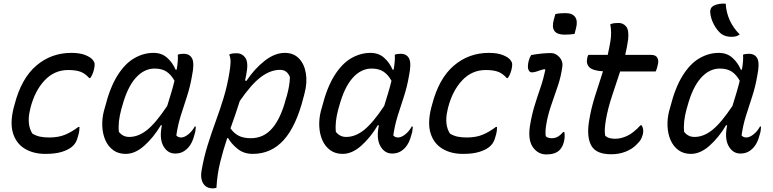

<svg xmlns="http://www.w3.org/2000/svg" viewBox="-20 -833 4240 1053"><path d="M371 -543Q418 -543 448 -531Q478 -519 490 -503Q498 -493 499 -482Q500 -471 495 -450Q488 -423 475 -405H469Q447 -430 421.5 -439.5Q396 -449 354 -449Q278 -449 224.5 -392Q171 -335 147 -241L144 -227Q135 -190 138.5 -157Q142 -124 158 -100Q178 -88 200 -83.5Q222 -79 250 -79Q300 -79 336.5 -94Q373 -109 410 -137H416Q416 -129 415 -118.5Q414 -108 411 -97Q404 -68 395.5 -53Q387 -38 372 -26Q352 -10 317 0.5Q282 11 229 11Q163 11 116 -17.5Q69 -46 51.5 -102Q34 -158 55 -242L60 -260Q97 -403 179 -473Q261 -543 371 -543Z M822 -543Q867 -543 897 -516Q927 -489 943 -451H949Q958 -504 955 -533Q963 -536 970.5 -537Q978 -538 987 -538Q1021 -538 1034 -511.5Q1047 -485 1033 -417Q1023 -358 1005.5 -304.5Q988 -251 971.5 -199Q955 -147 947 -90Q957 -79 973 -79Q991 -79 1012.5 -96Q1034 -113 1048 -139H1054Q1053 -129 1052 -118Q1051 -107 1046 -93Q1035 -48 1012 -23Q997 -7 980 1Q963 9 940 9Q901 9 878 -28.5Q855 -66 865 -130Q866 -138 868 -146H862Q822 -79 771.5 -34Q721 11 669 11Q629 11 601 -9.5Q573 -30 558 -64Q543 -98 541 -140Q539 -182 550 -225L556 -246Q583 -353 624 -418.5Q665 -484 716 -513.5Q767 -543 822 -543ZM632 -110Q642 -97 656 -89.5Q670 -82 689 -82Q739 -82 787 -120.5Q835 -159 897 -252Q907 -285 917.5 -319Q928 -353 937 -390Q919 -423 893.5 -440Q868 -457 828 -457Q770 -457 724 -405.5Q678 -354 650 -250L645 -233Q636 -199 632.5 -169Q629 -139 632 -110Z M1237 -534Q1248 -539 1257 -540Q1266 -541 1277 -541Q1309 -541 1326.5 -514.5Q1344 -488 1330 -421Q1327 -407 1324 -392L1331 -389Q1376 -456 1431.5 -499.5Q1487 -543 1542 -543Q1590 -543 1619.5 -512.5Q1649 -482 1657.5 -431Q1666 -380 1650 -320L1644 -297Q1604 -140 1535.5 -64.5Q1467 11 1366 11Q1317 11 1282.5 -17Q1248 -45 1231 -76L1226 -75Q1204 -10 1187.5 57Q1171 124 1167 197Q1157 200 1147 200Q1111 200 1094.5 173Q1078 146 1085 105Q1098 30 1118.5 -36Q1139 -102 1162.5 -166Q1186 -230 1206.5 -297Q1227 -364 1239 -440Q1244 -471 1244.5 -493Q1245 -515 1237 -534ZM1516 -450Q1464 -450 1411.5 -411Q1359 -372 1295 -279Q1283 -240 1270 -203Q1257 -166 1244 -129Q1264 -101 1290 -88Q1316 -75 1356 -75Q1426 -75 1473 -129.5Q1520 -184 1548 -291L1553 -307Q1569 -364 1570 -410Q1555 -450 1516 -450Z M2012 -543Q2057 -543 2087 -516Q2117 -489 2133 -451H2139Q2148 -504 2145 -533Q2153 -536 2160.5 -537Q2168 -538 2177 -538Q2211 -538 2224 -511.5Q2237 -485 2223 -417Q2213 -358 2195.5 -304.5Q2178 -251 2161.5 -199Q2145 -147 2137 -90Q2147 -79 2163 -79Q2181 -79 2202.5 -96Q2224 -113 2238 -139H2244Q2243 -129 2242 -118Q2241 -107 2236 -93Q2225 -48 2202 -23Q2187 -7 2170 1Q2153 9 2130 9Q2091 9 2068 -28.5Q2045 -66 2055 -130Q2056 -138 2058 -146H2052Q2012 -79 1961.5 -34Q1911 11 1859 11Q1819 11 1791 -9.5Q1763 -30 1748 -64Q1733 -98 1731 -140Q1729 -182 1740 -225L1746 -246Q1773 -353 1814 -418.5Q1855 -484 1906 -513.5Q1957 -543 2012 -543ZM1822 -110Q1832 -97 1846 -89.5Q1860 -82 1879 -82Q1929 -82 1977 -120.5Q2025 -159 2087 -252Q2097 -285 2107.5 -319Q2118 -353 2127 -390Q2109 -423 2083.5 -440Q2058 -457 2018 -457Q1960 -457 1914 -405.5Q1868 -354 1840 -250L1835 -233Q1826 -199 1822.5 -169Q1819 -139 1822 -110Z M2661 -543Q2708 -543 2738 -531Q2768 -519 2780 -503Q2788 -493 2789 -482Q2790 -471 2785 -450Q2778 -423 2765 -405H2759Q2737 -430 2711.5 -439.5Q2686 -449 2644 -449Q2568 -449 2514.5 -392Q2461 -335 2437 -241L2434 -227Q2425 -190 2428.5 -157Q2432 -124 2448 -100Q2468 -88 2490 -83.5Q2512 -79 2540 -79Q2590 -79 2626.5 -94Q2663 -109 2700 -137H2706Q2706 -129 2705 -118.5Q2704 -108 2701 -97Q2694 -68 2685.5 -53Q2677 -38 2662 -26Q2642 -10 2607 0.5Q2572 11 2519 11Q2453 11 2406 -17.5Q2359 -46 2341.5 -102Q2324 -158 2345 -242L2350 -260Q2387 -403 2469 -473Q2551 -543 2661 -543Z M2893 -531Q2954 -542 3002 -542Q3028 -542 3048.5 -519Q3069 -496 3064 -467Q3057 -415 3040.5 -365Q3024 -315 3007 -267.5Q2990 -220 2980 -173Q2973 -138 2972 -119Q2971 -100 2973 -86Q2984 -75 3006 -75Q3025 -75 3039.5 -83.5Q3054 -92 3069 -109H3075Q3080 -82 3072 -53Q3066 -28 3049 -10Q3025 14 2977 14Q2931 14 2903 -25Q2875 -64 2886 -140Q2896 -202 2911.5 -252.5Q2927 -303 2943.5 -350.5Q2960 -398 2971 -450L2966 -454Q2945 -449 2928 -442.5Q2911 -436 2897 -436Q2884 -436 2878 -451Q2872 -466 2879 -497Q2883 -515 2893 -531ZM3026 -756Q3039 -759 3053.5 -760Q3068 -761 3081 -761Q3119 -761 3134 -740Q3149 -719 3140 -682L3131 -647Q3119 -645 3104.5 -644Q3090 -643 3076 -643Q2995 -643 3017 -724Z M3499 -146Q3512 -125 3506 -98Q3502 -82 3495 -69Q3488 -56 3468 -37Q3446 -15 3410.5 -1Q3375 13 3332 13Q3250 13 3223.5 -33.5Q3197 -80 3210 -165Q3221 -236 3243 -305Q3265 -374 3287 -442Q3232 -445 3212.5 -464Q3193 -483 3201 -517Q3203 -526 3207 -532H3313Q3317 -551 3321 -570Q3325 -589 3328 -608Q3332 -633 3331.5 -655.5Q3331 -678 3327 -700Q3340 -705 3350.5 -706Q3361 -707 3373 -707Q3398 -707 3414 -687.5Q3430 -668 3425 -617Q3422 -596 3418 -574.5Q3414 -553 3409 -532H3551Q3577 -532 3585.5 -515.5Q3594 -499 3587 -475Q3585 -466 3582.5 -457.5Q3580 -449 3576 -441H3381Q3360 -376 3337.5 -309.5Q3315 -243 3303 -176Q3298 -145 3297 -125.5Q3296 -106 3299 -89Q3310 -79 3323.5 -75.5Q3337 -72 3355 -72Q3385 -72 3419 -87.5Q3453 -103 3493 -146Z M3922 -543Q3967 -543 3997 -516Q4027 -489 4043 -451H4049Q4058 -504 4055 -533Q4063 -536 4070.5 -537Q4078 -538 4087 -538Q4121 -538 4134 -511.5Q4147 -485 4133 -417Q4123 -358 4105.5 -304.5Q4088 -251 4071.5 -199Q4055 -147 4047 -90Q4057 -79 4073 -79Q4091 -79 4112.5 -96Q4134 -113 4148 -139H4154Q4153 -129 4152 -118Q4151 -107 4146 -93Q4135 -48 4112 -23Q4097 -7 4080 1Q4063 9 4040 9Q4001 9 3978 -28.5Q3955 -66 3965 -130Q3966 -138 3968 -146H3962Q3922 -79 3871.5 -34Q3821 11 3769 11Q3729 11 3701 -9.5Q3673 -30 3658 -64Q3643 -98 3641 -140Q3639 -182 3650 -225L3656 -246Q3683 -353 3724 -418.5Q3765 -484 3816 -513.5Q3867 -543 3922 -543ZM3732 -110Q3742 -97 3756 -89.5Q3770 -82 3789 -82Q3839 -82 3887 -120.5Q3935 -159 3997 -252Q4007 -285 4017.5 -319Q4028 -353 4037 -390Q4019 -423 3993.5 -440Q3968 -457 3928 -457Q3870 -457 3824 -405.5Q3778 -354 3750 -250L3745 -233Q3736 -199 3732.5 -169Q3729 -139 3732 -110ZM3960 -813Q3966 -715 4037 -644Q4027 -637 4016.5 -634Q4006 -631 3993 -631Q3959 -631 3936 -647Q3912 -667 3895 -699Q3878 -731 3875 -765Q3874 -777 3879 -787Q3884 -797 3897 -803Q3922 -815 3960 -813Z"/></svg>

Font: Recursive Sn Csl St
Style: Italic
Weight: 400
Italic angle: -15°
Version: Version 1.079;hotconv 1.0.112;makeotfexe 2.5.65598; ttfautoh